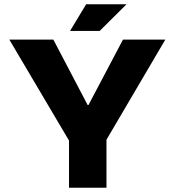

<svg xmlns="http://www.w3.org/2000/svg" viewBox="-20 -887 826 907"><path d="M306 0V-223L24 -700H232L394 -391H398L561 -700H761L483 -227V0ZM311 -741 387 -867H578L451 -741Z"/></svg>

Font: REM Medium
Style: Bold
Weight: 700
Version: Version 1.005;gftools[0.9.28]